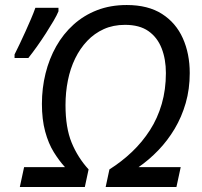

<svg xmlns="http://www.w3.org/2000/svg" viewBox="-20 -745 805 765"><path d="M38 -528Q47 -546 58.5 -570Q70 -594 81.5 -619.5Q93 -645 103.5 -669.5Q114 -694 121 -714H213V-700Q207 -685 193.5 -662Q180 -639 163 -612.5Q146 -586 127.5 -560Q109 -534 93 -514H38ZM59 0 76 -79H239Q216 -104 194.5 -138.5Q173 -173 160 -221Q147 -269 147 -331Q147 -394 161.5 -452.5Q176 -511 204 -560.5Q232 -610 273 -647Q314 -684 367 -704.5Q420 -725 485 -725Q570 -725 625.5 -689.5Q681 -654 708.5 -592.5Q736 -531 736 -454Q736 -390 720 -334.5Q704 -279 676 -232Q648 -185 611 -146.5Q574 -108 532 -79H700L683 0H401L416 -70Q465 -101 506 -140Q547 -179 577.5 -226.5Q608 -274 624.5 -331Q641 -388 641 -454Q641 -509 624 -552.5Q607 -596 571.5 -621Q536 -646 478 -646Q431 -646 393.5 -629Q356 -612 327.5 -582Q299 -552 279.5 -512Q260 -472 250.5 -424.5Q241 -377 241 -326Q241 -236 265.5 -176.5Q290 -117 333 -70L318 0Z"/></svg>

Font: Noto Sans Display
Style: Italic
Weight: 400
Italic angle: -12°
Designer: Monotype Design Team
Foundry: Monotype Imaging Inc.
Version: Version 2.003